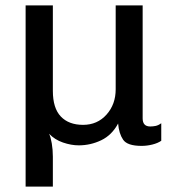

<svg xmlns="http://www.w3.org/2000/svg" viewBox="-20 -531 640 712"><path d="M75 161V-511H176V-194Q176 -130 205.5 -99Q235 -68 288 -68Q341 -68 375 -106Q409 -144 409 -200V-511H509V-92Q509 -62 537 -62Q547 -62 557 -64Q567 -66 578 -74V-9Q565 0 545 5Q525 10 505 10Q452 10 436.5 -13Q421 -36 418 -73Q395 -30 355.5 -11Q316 8 272 8Q244 8 213.5 -2.5Q183 -13 162 -35Q168 -23 172 0.5Q176 24 176 50V161Z"/></svg>

Font: Chivo Mono
Style: Regular
Weight: 400
Monospace: yes
Designer: Hector Gatti
Foundry: Omnibus-Type
Version: Version 1.008; ttfautohint (v1.8.4.7-5d5b)